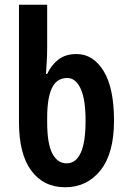

<svg xmlns="http://www.w3.org/2000/svg" viewBox="-20 -780 540 810"><path d="M255 10Q164 10 112 -60Q60 -130 60 -266V-760H179V-579Q179 -548 177 -517Q175 -486 174 -468H179Q196 -505 226 -528.5Q256 -552 303 -552Q373 -552 417 -480.5Q461 -409 461 -271Q461 -133 404 -61.5Q347 10 255 10ZM261 -91Q300 -91 320.5 -135Q341 -179 341 -271Q341 -362 320 -406.5Q299 -451 264 -451Q219 -451 199 -408.5Q179 -366 179 -284V-264Q179 -175 200.5 -133Q222 -91 261 -91Z"/></svg>

Font: Avrile Sans Condensed SemiBold
Style: Regular
Weight: 600
Width: 3
Designer: Monotype Design Team
Foundry: Monotype Imaging Inc.
Version: Version 2.001;September 10, 2019;FontCreator 11.5.0.2425 64-